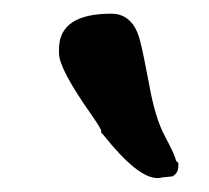

<svg xmlns="http://www.w3.org/2000/svg" viewBox="-20 -713 299 275"><path d="M139.2 -693.4Q170.9 -693.4 180.7 -654.3Q185.5 -635.7 193.4 -593.3Q202.1 -543.9 216.1 -518.1Q230 -492.2 232.4 -482.4L235.4 -479.5V-474.6Q235.4 -465.3 227.1 -460.4L213.4 -459L208 -458H205.1Q177.2 -458 127.9 -520L125 -522.9V-525.4Q125 -528.3 111.8 -547.4Q64.5 -614.3 64.5 -636.7V-637.2V-642.6Q64.5 -693.4 139.2 -693.4Z"/></svg>

Font: Drukaatie burti
Style: Demi
Weight: 600
Version: Version 0.14